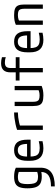

<svg xmlns="http://www.w3.org/2000/svg" viewBox="1235 -2045 1030 3540"><g transform="rotate(-90 1750.0 -275.0)"><path d="M83 150Q220 150 285 104.5Q350 59 350 -38V-480L370 -435Q341 -449 313 -454.5Q285 -460 254 -460Q205 -460 177 -444Q149 -428 137.5 -389.5Q126 -351 126 -283Q126 -209 138 -166.5Q150 -124 179 -106.5Q208 -89 259 -89Q289 -89 315.5 -94.5Q342 -100 372 -110L393 -40Q366 -31 335 -25.5Q304 -20 264 -20Q185 -20 137.5 -46Q90 -72 69 -130Q48 -188 48 -284Q48 -375 68.5 -429Q89 -483 136.5 -506.5Q184 -530 263 -530Q361 -530 428 -498V-43Q428 90 342.5 155Q257 220 83 220Z M786 10Q669 10 612 -51.5Q555 -113 555 -240V-280Q555 -409 602.5 -469.5Q650 -530 750 -530Q851 -530 898 -469.5Q945 -409 945 -280V-226H594V-291H885L867 -268V-277Q867 -375 839.5 -418.5Q812 -462 750 -462Q688 -462 660.5 -418.5Q633 -375 633 -277V-243Q633 -174 648 -133.5Q663 -93 698 -75.5Q733 -58 792 -58Q821 -58 851.5 -62Q882 -66 917 -75V-6Q887 1 852.5 5.5Q818 10 786 10Z M1126 -475Q1175 -492 1231.5 -504Q1288 -516 1343.5 -523Q1399 -530 1446 -530V-460Q1405 -460 1359 -454.5Q1313 -449 1268 -439Q1223 -429 1186 -415L1206 -453V0H1126Z M1759 10Q1685 10 1642.5 -7Q1600 -24 1582.5 -65.5Q1565 -107 1565 -180V-520H1643V-184Q1643 -136 1653 -109Q1663 -82 1688.5 -71Q1714 -60 1760 -60Q1784 -60 1803.5 -63Q1823 -66 1842.5 -73Q1862 -80 1885 -92L1857 -42V-520H1935V-22Q1898 -6 1855 2Q1812 10 1759 10Z M2186 0V-430H2035V-500H2186V-597Q2186 -684 2228 -727Q2270 -770 2355 -770Q2381 -770 2409 -766Q2437 -762 2465 -754V-683Q2437 -693 2412 -696.5Q2387 -700 2367 -700Q2314 -700 2290 -675.5Q2266 -651 2266 -594V-500H2465V-430H2266V0Z M2786 10Q2669 10 2612 -51.5Q2555 -113 2555 -240V-280Q2555 -409 2602.5 -469.5Q2650 -530 2750 -530Q2851 -530 2898 -469.5Q2945 -409 2945 -280V-226H2594V-291H2885L2867 -268V-277Q2867 -375 2839.5 -418.5Q2812 -462 2750 -462Q2688 -462 2660.5 -418.5Q2633 -375 2633 -277V-243Q2633 -174 2648 -133.5Q2663 -93 2698 -75.5Q2733 -58 2792 -58Q2821 -58 2851.5 -62Q2882 -66 2917 -75V-6Q2887 1 2852.5 5.5Q2818 10 2786 10Z M3063 -498Q3101 -515 3144 -522.5Q3187 -530 3241 -530Q3317 -530 3359.5 -513Q3402 -496 3419.5 -454.5Q3437 -413 3437 -340V0H3359V-336Q3359 -385 3349 -412Q3339 -439 3313.5 -449.5Q3288 -460 3242 -460Q3219 -460 3199 -457Q3179 -454 3159 -447.5Q3139 -441 3115 -428L3141 -478V0H3063Z"/></g></svg>

Font: M PLUS Code Latin
Style: Regular
Weight: 400
Designer: Coji Morishita
Foundry: UNDERFOREST DESIGN
Version: Version 1.002; ttfautohint (v1.8.3)